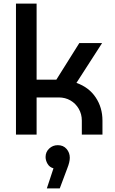

<svg xmlns="http://www.w3.org/2000/svg" viewBox="-20 -750 642 1070"><path d="M69 0V-730H184V-306H294L422 -510H549L406 -288Q475 -264 513 -207.5Q551 -151 551 -78V0H436V-78Q436 -114 419 -143.5Q402 -173 373 -190Q344 -207 307 -207H184V0ZM241 300 278 188Q256 182 245 163Q234 144 234 125Q234 97 254 78Q274 59 302 59Q333 59 351 80Q369 101 369 129Q369 153 355 188L313 300Z"/></svg>

Font: MuseoModerno Thin Medium
Style: Regular
Weight: 500
Version: Version 1.003